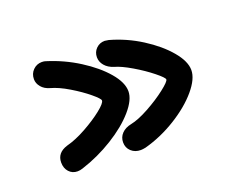

<svg xmlns="http://www.w3.org/2000/svg" viewBox="-70 -664 737 596"><g transform="rotate(-20 299.0 -366.0)"><path d="M60 -233Q60 -265 95 -276Q126 -284 161 -303.5Q196 -323 220.5 -342.5Q245 -362 245 -371Q245 -377 221.5 -396.5Q198 -416 165.5 -435.5Q133 -455 107 -462Q89 -467 79 -479Q69 -491 69 -505Q69 -523 81 -535Q93 -547 110 -547Q118 -547 123 -545Q178 -528 226 -497.5Q274 -467 303 -433Q332 -399 332 -370Q332 -342 302 -307.5Q272 -273 222 -242Q172 -211 116 -193Q107 -190 99 -190Q82 -190 71 -202Q60 -214 60 -233ZM262 -226Q262 -243 273.5 -255Q285 -267 305 -271Q330 -276 365.5 -295.5Q401 -315 428 -336Q455 -357 455 -364Q455 -370 429.5 -390.5Q404 -411 371 -430.5Q338 -450 316 -456Q297 -462 286.5 -474.5Q276 -487 276 -502Q276 -519 287.5 -530.5Q299 -542 316 -542Q319 -542 329 -540Q383 -525 431 -494.5Q479 -464 508.5 -429Q538 -394 538 -365Q538 -336 507.5 -300Q477 -264 427 -233Q377 -202 322 -187Q312 -185 306 -185Q287 -185 274.5 -196.5Q262 -208 262 -226Z"/></g></svg>

Font: Mali SemiBold
Style: Regular
Weight: 600
Designer: Kitiyaporn Chalermlarp | Katatrad Aksorn Co.,Ltd.
Foundry: Cadson Demak Co.,Ltd.
Version: Version 1.000; ttfautohint (v1.6)